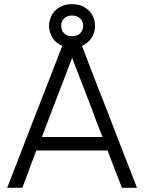

<svg xmlns="http://www.w3.org/2000/svg" viewBox="-20 -891 690 919"><path d="M372.1 -671.9Q403.3 -591.8 433.6 -511.7Q464.8 -431.6 496.1 -352.5Q516.6 -298.8 537.1 -245.1Q558.6 -191.4 579.1 -137.7Q592.8 -101.6 607.4 -65.4Q621.1 -30.3 634.8 5.9Q634.8 6.8 633.8 7.8Q630.9 7.8 624 7.8Q618.2 7.8 611.3 7.8Q605.5 7.8 598.6 7.8Q594.7 7.8 589.8 7.8Q585.9 7.8 581.1 7.8Q577.1 7.8 572.3 7.8Q567.4 7.8 563.5 7.8Q562.5 5.9 562.5 4.9Q561.5 3.9 561.5 2.9Q558.6 -3.9 556.6 -9.8Q553.7 -16.6 551.8 -22.5Q545.9 -37.1 541 -50.8Q536.1 -64.5 530.3 -78.1Q525.4 -91.8 519.5 -106.4Q514.6 -120.1 508.8 -133.8Q505.9 -142.6 502 -152.3Q499 -161.1 495.1 -170.9Q457 -170.9 418 -170.9Q378.9 -170.9 340.8 -170.9Q313.5 -170.9 286.1 -170.9Q258.8 -170.9 231.4 -170.9Q211.9 -170.9 193.4 -170.9Q173.8 -170.9 154.3 -170.9Q147.5 -151.4 139.6 -132.8Q132.8 -113.3 125 -94.7Q120.1 -80.1 115.2 -66.4Q109.4 -52.7 104.5 -39.1Q99.6 -27.3 95.7 -15.6Q90.8 -3.9 86.9 7.8Q85 7.8 84 7.8Q83 7.8 81.1 7.8Q75.2 7.8 68.4 7.8Q62.5 7.8 55.7 7.8Q51.8 7.8 46.9 7.8Q43 7.8 38.1 7.8Q33.2 7.8 27.3 7.8Q21.5 7.8 15.6 7.8Q15.6 6.8 14.6 5.9Q16.6 2.9 18.6 -2.9Q47.9 -79.1 78.1 -156.2Q108.4 -233.4 137.7 -310.5Q158.2 -363.3 178.7 -416Q199.2 -467.8 219.7 -520.5Q234.4 -558.6 249 -596.7Q263.7 -633.8 278.3 -671.9Q269.5 -674.8 262.7 -679.7Q254.9 -684.6 248 -690.4Q240.2 -697.3 234.4 -705.1Q228.5 -713.9 224.6 -722.7Q213.9 -747.1 214.8 -773.4Q216.8 -799.8 230.5 -823.2Q236.3 -833 245.1 -840.8Q252.9 -849.6 263.7 -855.5Q278.3 -864.3 294.9 -868.2Q312.5 -871.1 324.2 -871.1Q339.8 -871.1 354.5 -868.2Q369.1 -865.2 382.8 -857.4Q394.5 -850.6 403.3 -841.8Q413.1 -833 419.9 -822.3Q433.6 -799.8 434.6 -773.4Q436.5 -747.1 425.8 -723.6Q421.9 -714.8 416 -707Q411.1 -699.2 403.3 -692.4Q397.5 -686.5 390.6 -681.6Q382.8 -676.8 375 -672.9Q374 -672.9 374 -671.9Q373 -671.9 372.1 -671.9ZM324.2 -816.4Q321.3 -816.4 317.4 -816.4Q314.5 -815.4 310.5 -815.4Q307.6 -814.5 304.7 -813.5Q301.8 -812.5 298.8 -811.5Q294.9 -809.6 292 -807.6Q289.1 -805.7 287.1 -802.7Q284.2 -800.8 283.2 -797.9Q281.2 -795.9 279.3 -793.9Q278.3 -791 277.3 -788.1Q275.4 -785.2 274.4 -782.2Q272.5 -771.5 273.4 -760.7Q274.4 -750 279.3 -740.2Q283.2 -735.4 287.1 -731.4Q291 -727.5 295.9 -724.6Q302.7 -720.7 309.6 -718.8Q316.4 -717.8 324.2 -717.8Q324.2 -717.8 324.2 -717.8Q324.2 -717.8 324.2 -717.8Q333 -717.8 339.8 -719.7Q347.7 -720.7 355.5 -724.6Q360.4 -728.5 364.3 -732.4Q368.2 -736.3 371.1 -741.2Q377.9 -752.9 377.9 -767.6Q377.9 -782.2 371.1 -793.9Q367.2 -798.8 363.3 -802.7Q359.4 -806.6 354.5 -809.6Q348.6 -812.5 343.8 -814.5Q337.9 -815.4 332 -816.4Q329.1 -816.4 327.1 -816.4Q325.2 -816.4 324.2 -816.4ZM470.7 -235.4Q461.9 -256.8 454.1 -278.3Q446.3 -298.8 437.5 -320.3Q425.8 -351.6 414.1 -383.8Q401.4 -415 389.6 -447.3Q373 -489.3 357.4 -530.3Q341.8 -572.3 325.2 -614.3Q318.4 -594.7 310.5 -576.2Q303.7 -556.6 295.9 -537.1Q284.2 -505.9 271.5 -473.6Q259.8 -442.4 247.1 -410.2Q230.5 -366.2 213.9 -323.2Q197.3 -279.3 180.7 -235.4Q195.3 -235.4 210.9 -235.4Q226.6 -235.4 242.2 -235.4Q266.6 -235.4 291 -235.4Q315.4 -235.4 339.8 -235.4Q364.3 -235.4 387.7 -235.4Q412.1 -235.4 436.5 -235.4Q445.3 -235.4 455.1 -235.4Q463.9 -235.4 470.7 -235.4Z"/></svg>

Font: LeFont
Style: Light
Weight: 300
Designer: Leryon MEDIA
Version: Version 1.0